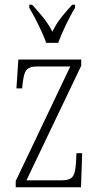

<svg xmlns="http://www.w3.org/2000/svg" viewBox="-20 -786 422 806"><path d="M174 -606H224C241 -651 271 -715 295 -753V-766H283C248 -727 222 -699 200 -653C176 -699 150 -727 115 -766H103V-753C126 -715 158 -651 174 -606ZM46 0H320L325 -143H301L299 -103C295 -47 287 -29 237 -29H91L321 -510V-536H57L49 -415H73L75 -435C82 -490 89 -507 139 -507H275L46 -26Z"/></svg>

Font: Noto Serif Lao ExtraCondensed ExtraLight
Style: Regular
Weight: 200
Width: 2
Designer: Monotype Design Team
Foundry: Monotype Imaging Inc.
Version: Version 2.003